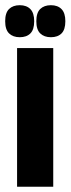

<svg xmlns="http://www.w3.org/2000/svg" viewBox="-43 -711 269 731"><path d="M22 -528H159.7V0H22ZM95.3 -630.2Q95.3 -662.3 110.2 -676.8Q125.2 -691.2 150.8 -691.2Q176.8 -691.2 191.3 -676.3Q205.8 -661.5 205.8 -630.2Q205.8 -598.2 191.3 -583.8Q176.8 -569.3 150.8 -569.3Q125.2 -569.3 110.2 -583.8Q95.3 -598.2 95.3 -630.2ZM-23.3 -630.2Q-23.3 -662.3 -8.4 -676.8Q6.5 -691.2 32.2 -691.2Q58.2 -691.2 72.7 -676.3Q87.2 -661.5 87.2 -630.2Q87.2 -598.2 72.7 -583.8Q58.2 -569.3 32.2 -569.3Q6.5 -569.3 -8.4 -583.8Q-23.3 -598.2 -23.3 -630.2Z"/></svg>

Font: Bricolage Grotesque 96pt Condensed ExBd
Style: Regular
Weight: 800
Width: 3
Designer: Mathieu Triay
Foundry: Atelier Triay
Version: Version 1.001;Glyphs 3.2 (3207)